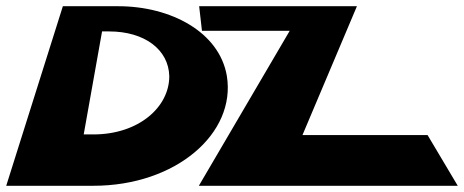

<svg xmlns="http://www.w3.org/2000/svg" viewBox="-30 -597 1491 617"><path d="M1117 -577H610L619 -498H901L609 0H1441L1344 -163H942ZM172 -577 -10 0H270C536 0 729 -169 699 -353C675 -494 519 -577 350 -577ZM239 -165 298 -496H321C434 -496 512 -438 514 -352C514 -253 416 -165 270 -165Z"/></svg>

Font: Hussar Milosc
Style: Bold
Weight: 700
Foundry: Cannot Into Space Fonts
Version: Version 1.02